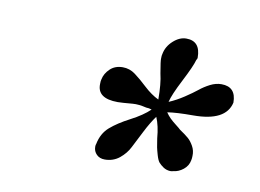

<svg xmlns="http://www.w3.org/2000/svg" viewBox="-43 -777 519 384"><g transform="rotate(10 216.5 -584.5)"><path d="M264.2 -565.9Q258.3 -567.9 252.9 -567.9Q236.8 -571.8 225.1 -570.8Q202.6 -568.8 194.8 -568.8Q152.3 -568.8 153.8 -599.1Q153.8 -605 154.8 -607.9Q157.2 -620.1 167.2 -629.6Q177.2 -639.2 192.9 -639.2Q207 -639.2 218.5 -630.6Q230 -622.1 244.4 -608.6Q258.8 -595.2 273.9 -587.9Q273.9 -620.1 269 -640.1Q264.6 -665.5 265.1 -669.9Q265.1 -676.3 266.1 -679.2Q269 -694.8 281.7 -706.3Q294.4 -717.8 308.1 -717.8Q336.9 -717.8 336.9 -684.1Q336.9 -681.2 335 -679.2Q331.5 -666 314.9 -633.8Q298.3 -601.6 294.9 -586.9Q310.1 -593.3 325.2 -603.3Q340.3 -613.3 349.6 -620.8Q358.9 -628.4 370.4 -634.3Q381.8 -640.1 393.1 -640.1Q422.9 -640.1 422.9 -607.9Q414.1 -568.8 348.1 -568.8Q314 -568.8 295.9 -565.9Q299.8 -560.1 304.9 -554.9Q310.1 -549.8 317.4 -544.2Q324.7 -538.6 327.1 -536.1Q339.4 -527.8 345.2 -522.7Q351.1 -517.6 356.2 -508.5Q361.3 -499.5 360.8 -488.8Q360.8 -483.9 359.9 -480Q357.9 -468.3 348.4 -460.7Q338.9 -453.1 328.1 -452.1Q326.2 -451.2 321.8 -451.2Q314 -451.7 307.9 -455.8Q301.8 -460 298.3 -464.1Q294.9 -468.3 292 -478.3Q289.1 -488.3 288.1 -493.4Q287.1 -498.5 285.2 -511.2Q283.2 -536.1 275.9 -553.2Q266.1 -540 255.4 -519Q244.6 -498 238 -484.9Q231.4 -471.7 218.8 -461.4Q206.1 -451.2 189 -451.2Q178.7 -451.2 172.4 -457.5Q166 -463.9 166 -473.1Q166 -477.1 167 -479Q171.4 -501 186.3 -513.9Q201.2 -526.9 225.6 -539.6Q250 -552.2 264.2 -565.9Z"/></g></svg>

Font: Common Serif SemiBold
Style: Italic
Weight: 600
Italic angle: -12°
Designer: Philipp H. Poll, Khaled Hosny
Foundry: Stefan Peev, Context Ltd.
Version: Version 1.026